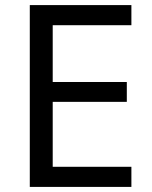

<svg xmlns="http://www.w3.org/2000/svg" viewBox="-20 -734 596 754"><path d="M496 0V-79H187V-334H478V-412H187V-635H496V-714H97V0Z"/></svg>

Font: Noto Sans Cuneiform
Style: Regular
Weight: 400
Designer: Monotype Design Team
Foundry: Monotype Imaging Inc.
Version: Version 2.001